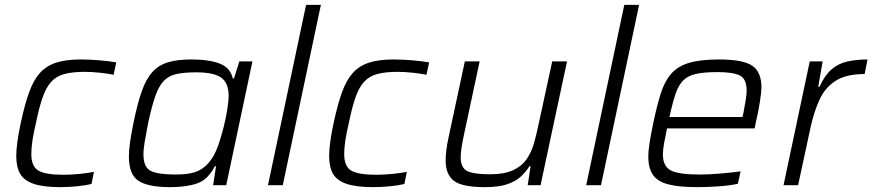

<svg xmlns="http://www.w3.org/2000/svg" viewBox="-20 -763 3594 791"><path d="M229 8Q159 8 119 -5.5Q79 -19 63 -47Q47 -75 47 -120Q47 -171 66 -259Q82 -333 100 -383Q118 -433 144.5 -462.5Q171 -492 211.5 -505Q252 -518 312 -518Q350 -518 390.5 -514.5Q431 -511 459 -506L448 -455Q424 -460 390.5 -463.5Q357 -467 329 -467Q278 -467 245 -458Q212 -449 191 -426Q170 -403 155.5 -361.5Q141 -320 128 -256Q118 -214 113.5 -183Q109 -152 109 -129Q109 -77 138.5 -60Q168 -43 241 -43Q271 -43 307 -46.5Q343 -50 367 -55L357 -5Q332 1 297 4.5Q262 8 229 8Z M682 8Q590 8 550.5 -18Q511 -44 511 -118Q511 -144 516 -178.5Q521 -213 530 -257Q546 -336 564 -387Q582 -438 608 -466.5Q634 -495 672.5 -506.5Q711 -518 769 -518Q842 -518 885.5 -501Q929 -484 939 -440H944L966 -510H1020L912 0H858L870 -78H865Q837 -23 792.5 -7.5Q748 8 682 8ZM703 -44Q767 -44 799.5 -60.5Q832 -77 855 -113Q869 -135 881 -170Q893 -205 902.5 -244Q912 -283 917 -316.5Q922 -350 922 -367Q922 -421 891.5 -443Q861 -465 789 -465Q739 -465 707 -458Q675 -451 654.5 -429.5Q634 -408 619.5 -366Q605 -324 590 -255Q582 -213 576.5 -181Q571 -149 571 -127Q571 -74 601 -59Q631 -44 703 -44Z M1084 0 1241 -743H1302L1145 0Z M1518 8Q1448 8 1408 -5.5Q1368 -19 1352 -47Q1336 -75 1336 -120Q1336 -171 1355 -259Q1371 -333 1389 -383Q1407 -433 1433.5 -462.5Q1460 -492 1500.5 -505Q1541 -518 1601 -518Q1639 -518 1679.5 -514.5Q1720 -511 1748 -506L1737 -455Q1713 -460 1679.5 -463.5Q1646 -467 1618 -467Q1567 -467 1534 -458Q1501 -449 1480 -426Q1459 -403 1444.5 -361.5Q1430 -320 1417 -256Q1407 -214 1402.5 -183Q1398 -152 1398 -129Q1398 -77 1427.5 -60Q1457 -43 1530 -43Q1560 -43 1596 -46.5Q1632 -50 1656 -55L1646 -5Q1621 1 1586 4.5Q1551 8 1518 8Z M1978 8Q1884 8 1850 -18Q1816 -44 1816 -102Q1816 -122 1819 -146Q1822 -170 1828 -197L1895 -510H1956L1891 -206Q1885 -178 1881.5 -155Q1878 -132 1878 -116Q1878 -71 1905.5 -58Q1933 -45 1999 -45Q2057 -45 2093 -61.5Q2129 -78 2149 -106.5Q2169 -135 2179.5 -171.5Q2190 -208 2198 -247L2255 -510H2316L2207 0H2154L2166 -78H2161Q2146 -54 2124.5 -34.5Q2103 -15 2068 -3.5Q2033 8 1978 8Z M2395 0 2552 -743H2613L2456 0Z M2853 8Q2777 8 2733 -3.5Q2689 -15 2670 -42.5Q2651 -70 2651 -117Q2651 -143 2656.5 -177Q2662 -211 2671 -254Q2686 -327 2702 -377.5Q2718 -428 2745 -459Q2772 -490 2818.5 -504Q2865 -518 2942 -518Q3042 -518 3079.5 -492Q3117 -466 3117 -403Q3117 -385 3110.5 -343Q3104 -301 3093 -255L3089 -234H2728Q2721 -200 2716 -173.5Q2711 -147 2711 -127Q2711 -78 2743.5 -61Q2776 -44 2862 -44Q2900 -44 2947.5 -48Q2995 -52 3031 -57L3020 -6Q2990 1 2943 4.5Q2896 8 2853 8ZM2738 -281H3039L3043 -299Q3048 -328 3052 -350Q3056 -372 3056 -389Q3056 -439 3027 -452.5Q2998 -466 2936 -466Q2883 -466 2849.5 -459Q2816 -452 2796 -433Q2776 -414 2763.5 -377.5Q2751 -341 2738 -281Z M3208 0 3316 -510H3369L3351 -405H3356Q3377 -452 3405 -476.5Q3433 -501 3470.5 -509.5Q3508 -518 3554 -518L3542 -458Q3466 -458 3422.5 -430Q3379 -402 3356.5 -353Q3334 -304 3320 -241L3268 0Z"/></svg>

Font: Saira Light
Style: Italic
Weight: 300
Italic angle: -12°
Designer: Hector Gatti with collaboration of the Omnibus-Type team
Foundry: Omnibus-Type
Version: Version 1.100; ttfautohint (v1.8.3)